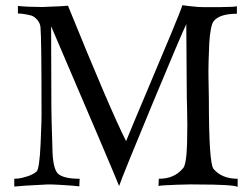

<svg xmlns="http://www.w3.org/2000/svg" viewBox="-20 -718 970 740"><path d="M896 2Q875 -7 739 -7Q726 -8 662.5 -6Q599 -4 591 -1L592 -29Q651 -29 683 -67Q691 -72 695.5 -98.5Q700 -125 701 -164Q702 -203 702 -236.5Q702 -270 701 -303.5Q700 -337 700 -338L698 -625Q676 -579 565.5 -313Q455 -47 439 -1Q427 -34 177 -617Q177 -596 177.5 -466Q178 -336 178 -307Q178 -271 182 -147Q183 -72 202 -50Q223 -29 287 -29Q287 -26 286.5 -18Q286 -10 286 -6Q286 -2 286 0H282Q277 -1 269 -1.5Q261 -2 250.5 -3Q240 -4 228 -4.5Q216 -5 204 -6Q192 -7 180.5 -7Q169 -7 161 -7Q60 -2 35 1V-29Q40 -29 51 -30Q62 -31 84.5 -38Q107 -45 121 -57Q132 -67 136.5 -163.5Q141 -260 140 -304Q140 -574 136 -613Q135 -628 124 -641Q113 -654 101 -658Q69 -666 49 -666V-695Q90 -691 143 -691Q227 -694 242 -696Q406 -292 466 -174Q489 -231 544.5 -362Q600 -493 639 -587Q678 -681 683 -698Q699 -695 746 -691Q761 -690 823 -690.5Q885 -691 893 -694V-665Q827 -665 804 -637Q797 -629 792.5 -604.5Q788 -580 786.5 -550.5Q785 -521 784 -484Q783 -447 783.5 -419.5Q784 -392 784.5 -366.5Q785 -341 785 -339Q785 -88 803 -67Q835 -29 896 -29Z"/></svg>

Font: GFS Artemisia
Style: Regular
Weight: 400
Designer: Takis Katsoulidis and George D. Matthiopoulos
Foundry: Takis Katsoulidis and George D. Matthiopoulos
Version: Version 1.0